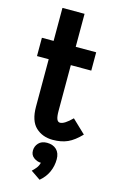

<svg xmlns="http://www.w3.org/2000/svg" viewBox="-148 -809 694 1124"><g transform="rotate(15 199.0 -247.0)"><path d="M227.5 11Q165.5 11 124.5 -27.2Q83.5 -65.5 83.5 -152V-439H12.5V-550H83.5V-750H217.5V-550H341.5V-439H217.5V-162Q217.5 -127.5 223.8 -112.2Q230 -97 243.5 -97Q269.5 -97 315.5 -143L396.5 -66Q356 -23.5 317.8 -6.2Q279.5 11 227.5 11ZM214.5 256.5 156.5 217Q168.5 206 179.8 192.2Q191 178.5 196 158.5Q174 158.5 153.2 143.8Q132.5 129 132.5 101.5Q132.5 75 150.5 55.5Q168.5 36 201.5 36Q237.5 36 259 56.5Q280.5 77 280.5 115Q280.5 156 264.2 192.2Q248 228.5 214.5 256.5Z"/></g></svg>

Font: Junction
Style: Bold
Weight: 700
Designer: Caroline Hadilaksono
Foundry: Caroline Hadilaksono, Tyler Finck, The League of Moveable Type
Version: Version 2.000; ttfautohint (v1.8.3)